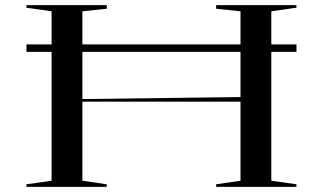

<svg xmlns="http://www.w3.org/2000/svg" viewBox="-20 -728 1258 748"><path d="M83 -555H1135V-526H83ZM1135 -708V-698L1037 -684V-24L1135 -10V0H822V-10L917 -24V-684L822 -694V-708ZM396 -708V-694L301 -684V-24L396 -10V0H83V-10L181 -24V-684L83 -698V-708ZM921 -350V-332H292V-342Z"/></svg>

Font: Kalnia Expanded Light
Style: Regular
Weight: 300
Width: 7
Designer: Frida Medrano
Foundry: Frida Medrano
Version: Version 1.105